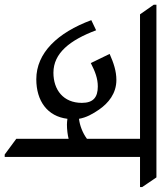

<svg xmlns="http://www.w3.org/2000/svg" viewBox="4 -706 669 796"><g transform="rotate(90 338.0 -308.5)"><path d="M269 -125C359 -125 423 -171 433 -254C441 -253 449 -252 457 -252C477 -252 501 -255 516 -259V-42L581 6H591V-555H716V-564L676 -623H-40V-612L0 -555H516V-335C492 -317 460 -305 433 -302C428 -332 413 -359 395 -385C368 -424 328 -457 272 -457C236 -457 202 -446 164 -429L202 -351C237 -369 266 -380 299 -380C344 -380 367 -361 367 -314C367 -237 313 -196 242 -196C161 -196 107 -264 66 -373L24 -353C76 -213 160 -125 269 -125Z"/></g></svg>

Font: Noto Serif Devanagari
Style: Regular
Weight: 400
Designer: Universal Thirst, Indian Type Foundry and the Monotype Design Team
Foundry: Monotype Imaging Inc.
Version: Version 2.004